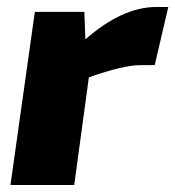

<svg xmlns="http://www.w3.org/2000/svg" viewBox="-20 -531 503 551"><path d="M463 -511 424 -344H382Q334 -344 235 -309L193 0H10L80 -497H222L225 -418Q331 -511 429 -511Z"/></svg>

Font: Exo 2.0 Extra Bold
Style: Italic
Weight: 800
Italic angle: -8°
Designer: Natanael Gama
Version: Version 1.001;PS 001.001;hotconv 1.0.70;makeotf.lib2.5.58329